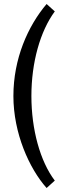

<svg xmlns="http://www.w3.org/2000/svg" viewBox="-20 -742 299 960"><path d="M254 161C181 65 137 -94 137 -262C137 -430 181 -586 254 -685L213 -722C119 -611 47 -448 47 -262C47 -76 126 100 213 198Z"/></svg>

Font: Alpha Lyrae Medium
Style: Regular
Weight: 500
Designer: Nikolay Petroussenko, Plamen Motev
Foundry: Fontfabric LLC
Version: Version 1.000;hotconv 1.0.109;makeotfexe 2.5.65596